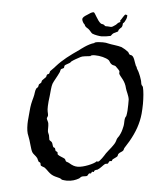

<svg xmlns="http://www.w3.org/2000/svg" viewBox="-51 -736 641 790"><g transform="rotate(5 269.5 -341.0)"><path d="M537 -291C538 -303 539 -318 539 -332C539 -358 537 -384 533 -400C532 -405 527 -407 526 -411C524 -416 524 -424 522 -429C519 -439 515 -450 511 -458C508 -466 500 -475 500 -480C500 -484 498 -482 497 -484C489 -501 486 -527 471 -528C464 -528 463 -536 460 -539C450 -547 442 -552 431 -557C416 -562 387 -564 376 -567C370 -569 361 -570 352 -570C340 -570 328 -569 322 -567C319 -567 318 -564 318 -564C293 -558 260 -531 260 -531C221 -504 194 -484 168 -455C161 -446 151 -438 147 -433C145 -430 146 -425 143 -422C142 -420 137 -420 136 -418C133 -415 134 -410 132 -407C128 -402 121 -397 118 -393C115 -390 116 -385 114 -382C112 -380 108 -377 106 -375C104 -371 105 -368 103 -364C101 -360 96 -358 96 -356C91 -347 92 -333 88 -320C82 -298 79 -287 77 -261C76 -242 73 -225 73 -209C73 -187 75 -172 81 -159C89 -141 96 -105 103 -94C107 -87 117 -82 125 -72C128 -67 129 -62 132 -58C133 -56 138 -56 139 -54C142 -50 140 -46 143 -42C146 -40 153 -38 158 -36C167 -30 174 -21 183 -14C203 2 223 -3 234 8C241 9 248 10 254 10C275 10 291 4 303 -3C307 -5 308 -8 311 -10C319 -16 330 -13 336 -17C339 -19 341 -28 345 -28C346 -28 348 -28 349 -28C353 -28 353 -36 355 -36C357 -36 359 -35 360 -35C364 -35 362 -42 366 -42C368 -45 374 -45 376 -46C389 -54 395 -64 405 -72C409 -74 414 -73 417 -75C419 -78 421 -86 425 -86C426 -86 428 -86 430 -86C433 -86 432 -91 435 -94C441 -99 450 -104 453 -108C455 -111 454 -116 457 -119C461 -125 471 -128 475 -134C477 -137 477 -142 479 -145C489 -161 495 -171 497 -174C520 -214 533 -251 537 -291ZM479 -345C479 -339 479 -331 479 -323C479 -307 478 -290 475 -276C466 -265 471 -248 467 -232C463 -214 461 -207 453 -192C448 -184 445 -183 442 -170C437 -153 417 -133 405 -116C401 -109 382 -79 375 -79C374 -79 372 -80 370 -80C370 -80 369 -80 369 -79C360 -69 318 -51 294 -51C282 -51 272 -54 256 -64C253 -66 249 -66 245 -68C242 -70 241 -77 238 -79C230 -84 214 -88 208 -94C206 -96 208 -103 205 -104C204 -106 199 -106 198 -108C196 -111 196 -116 194 -119C193 -121 188 -121 187 -123C184 -127 183 -136 180 -141C176 -147 170 -147 168 -152C167 -155 167 -163 165 -170C161 -180 159 -182 159 -191V-200C159 -206 159 -211 158 -218C157 -225 151 -232 150 -239C153 -245 154 -249 154 -250C154 -259 151 -262 150 -276V-281C150 -284 150 -285 150 -289C150 -298 152 -317 154 -331C156 -350 157 -370 161 -382C166 -395 177 -411 187 -433C188 -435 188 -440 190 -444C192 -447 199 -448 202 -451C204 -455 202 -459 205 -462C209 -466 216 -468 223 -473C227 -475 228 -478 230 -480C239 -487 252 -494 267 -502C274 -506 291 -507 307 -509C307 -513 318 -514 325 -514C346 -514 371 -508 383 -499C387 -496 389 -488 395 -484C400 -479 408 -480 413 -477C421 -470 431 -459 431 -457C431 -455 431 -452 431 -450C431 -449 431 -448 431 -447C438 -433 457 -421 464 -389C466 -380 477 -361 479 -345ZM443 -690C440 -690 439 -692 436 -692C431 -692 420 -669 417 -667C416 -666 416 -666 416 -665C416 -664 417 -662 417 -661C417 -659 410 -656 408 -655C405 -652 402 -648 399 -646C389 -639 385 -636 379 -636C376 -636 372 -637 367 -637C364 -637 362 -637 359 -637C353 -637 354 -642 349 -643C345 -645 342 -644 338 -646C322 -657 310 -690 304 -690C297 -690 287 -683 280 -678C267 -670 260 -665 260 -657C260 -652 266 -640 271 -637C273 -635 272 -634 274 -631C278 -625 284 -623 288 -620C295 -615 302 -604 306 -602C317 -597 337 -594 345 -594C354 -594 375 -597 382 -599C385 -601 386 -606 393 -611C398 -614 407 -617 411 -620C412 -621 412 -627 414 -628C419 -635 425 -638 425 -640C428 -646 427 -648 428 -655C429 -656 433 -659 434 -661C438 -668 443 -677 443 -686C443 -687 443 -689 443 -690Z"/></g></svg>

Font: Jim Nightshade
Style: Regular
Weight: 400
Designer: Astigmatic (AOETI)
Foundry: Astigmatic (AOETI)
Version: Version 1.000